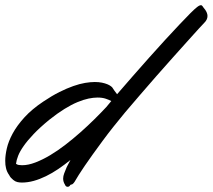

<svg xmlns="http://www.w3.org/2000/svg" viewBox="-78 -699 809 730"><path d="M702.1 -662.1Q710.9 -649.4 710.9 -638.2Q710.9 -624 698.2 -611.8Q693.8 -607.9 677 -589.1Q660.2 -570.3 635 -542.5Q609.9 -514.6 578.9 -480Q547.9 -445.3 515.9 -408.9Q483.9 -372.6 453.4 -336.9Q422.9 -301.3 397.9 -272Q376 -245.6 354 -218Q332 -190.4 312.3 -163.6Q292.5 -136.7 274.9 -112.3Q257.3 -87.9 243.9 -68.1Q230.5 -48.3 221.7 -34.4Q212.9 -20.5 210 -15.1Q205.1 -6.3 201.7 -2.7Q198.2 1 196 2Q193.8 2.9 192.1 2.9Q190.4 2.9 189 4.9Q185.5 11.2 179.2 11.2Q171.9 11.2 168.9 2.9Q162.1 -7.8 162.1 -20Q162.1 -29.3 166 -39.6Q169.9 -49.8 175.8 -64Q181.2 -74.7 189.9 -90.8Q167 -72.3 143.6 -56.4Q120.1 -40.5 96.7 -29.1Q73.2 -17.6 50 -11.2Q26.9 -4.9 4.9 -4.9Q-3.4 -4.9 -12 -6.8Q-20.5 -8.8 -27.8 -15.1Q-32.7 -19 -36.6 -23.4Q-40.5 -27.8 -43 -33.2Q-52.2 -45.9 -55.2 -60.1Q-56.6 -65.4 -57.4 -72.5Q-58.1 -79.6 -58.1 -87.9Q-58.1 -108.4 -52 -135Q-45.9 -161.6 -29.8 -191.4Q-13.7 -221.2 14.6 -252.4Q43 -283.7 86.9 -313Q119.6 -335 147.9 -349.1Q176.3 -363.3 200.7 -371.8Q225.1 -380.4 245.6 -383.8Q266.1 -387.2 282.2 -387.2Q297.4 -387.2 309.3 -384.8Q321.3 -382.3 329.6 -378.9Q337.9 -375.5 342.8 -371.8Q347.7 -368.2 349.1 -366.2Q353 -359.4 357.7 -353.3Q362.3 -347.2 367.2 -340.8Q395.5 -373.5 426.8 -409.4Q458 -445.3 489.3 -480.2Q520.5 -515.1 550 -547.4Q579.6 -579.6 603.8 -605.2Q627.9 -630.9 645.3 -648.2Q662.6 -665.5 669.9 -670.9Q679.7 -679.2 686 -679.2Q689.9 -679.2 692.9 -674.3Q695.8 -669.4 702.1 -662.1ZM108.9 -243.2Q73.2 -213.9 49.8 -189.2Q26.4 -164.6 12 -144Q-2.4 -123.5 -9 -106.7Q-15.6 -89.8 -17.1 -76.2Q-12.7 -72.8 -6.8 -71.8Q-1 -70.8 5.9 -70.8Q29.3 -70.8 56.6 -81.3Q84 -91.8 113 -109.1Q142.1 -126.5 171.4 -149.2Q200.7 -171.9 228.5 -196.5Q256.3 -221.2 281.2 -245.8Q306.2 -270.5 326.2 -292L345.2 -314.9Q336.9 -319.3 324 -323.7Q311 -328.1 293 -328.1Q277.3 -328.1 258.5 -324.2Q239.7 -320.3 216.8 -310.8Q193.8 -301.3 167 -284.7Q140.1 -268.1 108.9 -243.2Z"/></svg>

Font: Oregano
Style: Italic
Weight: 400
Italic angle: -12°
Designer: Astigmatic (AOETI)
Foundry: Astigmatic (AOETI)
Version: Version 1.000